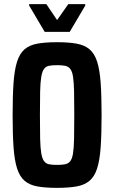

<svg xmlns="http://www.w3.org/2000/svg" viewBox="-20 -900 552 928"><path d="M256 8Q199 8 160.5 1Q122 -6 98.5 -26.5Q75 -47 62.5 -86Q50 -125 45.5 -188Q41 -251 41 -344Q41 -437 45.5 -500Q50 -563 62.5 -602Q75 -641 98.5 -661.5Q122 -682 160.5 -689Q199 -696 256 -696Q312 -696 350.5 -689Q389 -682 413 -661.5Q437 -641 449.5 -602Q462 -563 466.5 -500Q471 -437 471 -344Q471 -251 466.5 -188Q462 -125 449.5 -86Q437 -47 413 -26.5Q389 -6 350.5 1Q312 8 256 8ZM256 -103Q279 -103 294.5 -106Q310 -109 319.5 -121Q329 -133 333 -159Q337 -185 338 -230Q339 -275 339 -344Q339 -413 338 -458Q337 -503 333 -529Q329 -555 319.5 -567Q310 -579 294.5 -582Q279 -585 256 -585Q232 -585 217 -582Q202 -579 193 -567Q184 -555 179.5 -529Q175 -503 174 -458Q173 -413 173 -344Q173 -275 174 -230Q175 -185 179.5 -159Q184 -133 193 -121Q202 -109 217 -106Q232 -103 256 -103ZM196 -746 121 -873V-880H204L256 -803L310 -880H392V-873L317 -746Z"/></svg>

Font: Saira Condensed
Style: Bold
Weight: 700
Width: 3
Designer: Hector Gatti with collaboration of the Omnibus-Type team
Foundry: Omnibus-Type
Version: Version 1.101